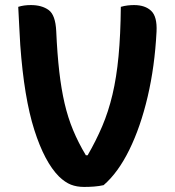

<svg xmlns="http://www.w3.org/2000/svg" viewBox="-20 -728 690 758"><path d="M102 -708Q145 -708 172 -688.5Q199 -669 202 -605Q206 -515 214 -445.5Q222 -376 235 -320Q248 -264 268.5 -214.5Q289 -165 319 -115H326Q359 -172 383.5 -229.5Q408 -287 424 -354.5Q440 -422 448 -506.5Q456 -591 457 -701Q471 -705 484 -706.5Q497 -708 509 -708Q553 -708 577 -685Q601 -662 598 -603Q591 -466 563 -346.5Q535 -227 490.5 -136.5Q446 -46 389 3Q371 7 351.5 8.5Q332 10 312 10Q283 10 260 1Q237 -8 213 -31Q156 -88 115.5 -215Q75 -342 60 -550Q58 -585 56 -623Q54 -661 52 -701Q74 -708 102 -708Z"/></svg>

Font: Recursive Sn Csl St
Style: Bold
Weight: 700
Version: Version 1.079;hotconv 1.0.112;makeotfexe 2.5.65598; ttfautoh